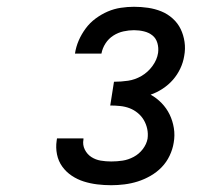

<svg xmlns="http://www.w3.org/2000/svg" viewBox="-20 -863 640 566"><path d="M308 -317Q287 -317 266.5 -319.5Q246 -322 227 -328Q208 -334 191.5 -345Q175 -356 163.5 -372Q152 -388 148 -408Q144 -428 147 -448Q147 -450 147.5 -451.5Q148 -453 148 -455H226Q226 -454 226 -453Q226 -452 226 -452Q223 -436 230 -422Q237 -408 249.5 -400Q262 -392 277 -389.5Q292 -387 308 -387Q325 -387 341.5 -389.5Q358 -392 374 -400.5Q390 -409 401 -423.5Q412 -438 415 -454Q417 -469 414 -483Q411 -497 404 -509Q397 -521 386 -530Q375 -539 362 -544Q349 -549 334 -550.5Q319 -552 305 -552L316 -622Q337 -622 357.5 -625Q378 -628 397 -639Q416 -650 429.5 -668.5Q443 -687 446 -707Q448 -722 444 -736Q440 -750 429.5 -758.5Q419 -767 404.5 -770.5Q390 -774 375 -774Q360 -774 344 -770.5Q328 -767 314 -758Q300 -749 291 -735Q282 -721 279 -705H201Q204 -725 212 -743.5Q220 -762 232.5 -779Q245 -796 262 -808.5Q279 -821 297.5 -829Q316 -837 336 -840Q356 -843 375 -843Q396 -843 416.5 -840Q437 -837 455.5 -829.5Q474 -822 489 -808.5Q504 -795 512.5 -777.5Q521 -760 524 -739.5Q527 -719 523 -698Q520 -679 511.5 -661Q503 -643 490 -628Q477 -613 459.5 -601.5Q442 -590 424 -584Q442 -574 456.5 -559Q471 -544 480 -525.5Q489 -507 492.5 -485.5Q496 -464 492 -442Q489 -423 480 -404Q471 -385 456.5 -370Q442 -355 423.5 -344.5Q405 -334 386 -328Q367 -322 347 -319.5Q327 -317 308 -317Z"/></svg>

Font: Zed Sans Extended
Style: Italic
Weight: 400
Width: 7
Italic angle: -9°
Designer: Belleve Invis
Foundry: Belleve Invis
Version: Version 1.0.0; ttfautohint (v1.8.4)